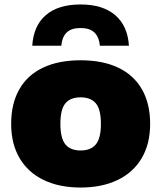

<svg xmlns="http://www.w3.org/2000/svg" viewBox="-20 -829 722 860"><path d="M30 -274Q30 -365 66.5 -429Q103 -493 172.8 -526Q242.5 -559 341 -559Q440 -559 509.8 -525.8Q579.5 -492.5 616 -428.5Q652.5 -364.5 652.5 -274.5Q652.5 -184.5 614.5 -120.2Q576.5 -56 506.2 -22.5Q436 11 341 11Q246 11 176 -22.5Q106 -56 68 -120.2Q30 -184.5 30 -274ZM432 -274Q432 -338.5 409.5 -365.8Q387 -393 341 -393Q295 -393 272.8 -366Q250.5 -339 250.5 -274.5Q250.5 -210 272.8 -182.5Q295 -155 341 -155Q387 -155 409.5 -182.5Q432 -210 432 -274ZM341 -809Q440.5 -809 496.2 -761Q552 -713 557.5 -624H427.5Q423.5 -664 402.5 -683.8Q381.5 -703.5 341 -703.5Q300 -703.5 279.2 -684Q258.5 -664.5 254.5 -624H124.5Q130 -713.5 185.2 -761.2Q240.5 -809 341 -809Z"/></svg>

Font: Encode Sans Semi Expanded Black
Style: Regular
Weight: 900
Width: 6
Designer: Multiple Designers
Foundry: Impallari Type
Version: Version 2.000